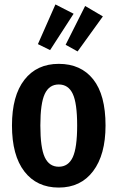

<svg xmlns="http://www.w3.org/2000/svg" viewBox="-20 -831 530 866"><path d="M456 -265Q456 -133 400 -59Q344 15 245 15Q146 15 90 -57.5Q34 -130 34 -265Q34 -399 90 -471Q146 -543 245 -543Q345 -543 400.5 -473Q456 -403 456 -265ZM162 -265Q162 -164 182 -121.5Q202 -79 245 -79Q288 -79 308 -121.5Q328 -164 328 -265Q328 -366 308 -408Q288 -450 245 -450Q202 -450 182 -407.5Q162 -365 162 -265ZM312 -769 206 -605 151 -632 230 -811ZM444 -757 330 -599 276 -629 364 -804Z"/></svg>

Font: Fira Sans Compressed Medium
Style: Regular
Weight: 500
Width: 1
Designer: bBox Type GmbH & Carrois Corporate GbR & Edenspiekermann AG
Foundry: bBox Type GmbH & Carrois Corporate GbR & Edenspiekermann AG
Version: Version 4.301